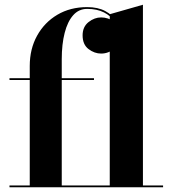

<svg xmlns="http://www.w3.org/2000/svg" viewBox="-20 -790 732 810"><path d="M105.5 0V-511.5Q105.5 -583.5 136.5 -639.5Q167.5 -695.5 222 -727.8Q276.5 -760 347.5 -760Q393 -760 423.8 -743.5Q454.5 -727 470.5 -701.5Q486.5 -676 486.5 -648.5Q486.5 -608.5 462.8 -586.2Q439 -564 406.5 -564Q378.5 -564 353.5 -583Q328.5 -602 328.5 -641Q328.5 -677 353.5 -696.8Q378.5 -716.5 406.5 -716.5Q436.5 -716.5 461 -698.5Q485.5 -680.5 485.5 -648.5H479Q479 -675 463.5 -698.8Q448 -722.5 418.8 -737.5Q389.5 -752.5 347.5 -752.5Q312.5 -752.5 288.8 -725.8Q265 -699 252.8 -651.2Q240.5 -603.5 240.5 -540V0ZM20 0V-7.5H668V0ZM20 -452.5V-460H376.5V-452.5ZM443 0V-730L583 -770V0Z"/></svg>

Font: Bodoni Moda 28pt
Style: Bold
Weight: 700
Designer: Owen Earl
Foundry: indestructible type
Version: Version 2.005